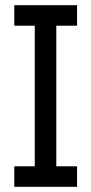

<svg xmlns="http://www.w3.org/2000/svg" viewBox="-20 -720 352 740"><path d="M277 0H35V-79H114V-621H35V-700H277V-621H197V-79H277Z"/></svg>

Font: Josefin Slab
Style: Bold
Weight: 700
Designer: Santiago Orozco
Foundry: Typemade
Version: Version 2.000